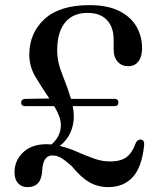

<svg xmlns="http://www.w3.org/2000/svg" viewBox="-20 -736 632 767"><path d="M38 -48Q38 -94.5 72.2 -127.2Q106.5 -160 166.5 -160Q176 -160 186 -159Q223.5 -192.5 223 -236.5Q223 -255 215.5 -274Q208 -293 196.5 -312H81.5Q64.5 -312 64.5 -326Q64.5 -340 81.5 -341L177 -342.5Q150 -382.5 123.5 -425.8Q97 -469 97 -517Q97 -604 157.8 -659.8Q218.5 -715.5 337.5 -715.5Q409.5 -715.5 456 -692.2Q502.5 -669 525 -630Q547.5 -591 547.5 -543.5Q547.5 -509.5 533 -490.5Q518.5 -471.5 492 -471.5Q466.5 -471.5 450.2 -489.2Q434 -507 434 -539.5V-576.5Q434 -628 407 -656.2Q380 -684.5 330 -684.5Q271 -684.5 239.8 -645.8Q208.5 -607 208.5 -535.5Q208.5 -488.5 228.8 -438.8Q249 -389 263.5 -341H437.5Q453 -341 453 -326.5Q453 -312 437.5 -312H270.5Q275 -289.5 275 -270Q274.5 -236.5 261.5 -206.8Q248.5 -177 219 -153Q254.5 -144.5 288.2 -129.5Q322 -114.5 354.8 -102.8Q387.5 -91 419.5 -91Q462 -91 485.2 -108.2Q508.5 -125.5 522 -164Q529 -179.5 542.5 -178.5Q557 -177.5 556 -157.5Q547 -68 510 -28.2Q473 11.5 413 11.5Q371.5 11.5 337.8 -7.5Q304 -26.5 266 -73Q240.5 -95.5 224 -105.2Q207.5 -115 189 -115Q151.5 -115 148.5 -54Q145.5 11.5 90 11.5Q65.5 11.5 51.8 -4.2Q38 -20 38 -48Z"/></svg>

Font: Fraunces 72pt Soft
Style: Regular
Weight: 400
Version: Version 1.000;[b76b70a41]